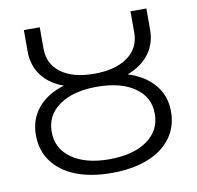

<svg xmlns="http://www.w3.org/2000/svg" viewBox="-79 -782 892 869"><g transform="rotate(-10 367.0 -347.0)"><path d="M366 6Q271 6 201.5 -21.5Q132 -49 94.5 -100.5Q57 -152 57 -222Q57 -294 99.5 -345.5Q142 -397 220 -421Q155 -445 120.5 -491.5Q86 -538 86 -602V-700H159V-602Q159 -531 214 -490.5Q269 -450 366 -450Q464 -450 520 -490.5Q576 -531 576 -602V-700H649V-602Q649 -538 613.5 -491.5Q578 -445 514 -421Q591 -397 634.5 -345.5Q678 -294 678 -222Q678 -152 640 -100.5Q602 -49 532 -21.5Q462 6 366 6ZM366 -57Q476 -57 540 -102Q604 -147 604 -224Q604 -301 540 -345.5Q476 -390 366 -390Q258 -390 194 -345.5Q130 -301 130 -224Q130 -147 194 -102Q258 -57 366 -57Z"/></g></svg>

Font: Montserrat
Style: Regular
Weight: 400
Designer: Julieta Ulanovsky
Foundry: Julieta Ulanovsky
Version: Version 9.000; ttfautohint (v1.8.4.7-5d5b)